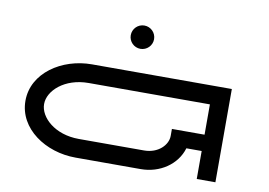

<svg xmlns="http://www.w3.org/2000/svg" viewBox="-68 -705 1135 811"><g transform="rotate(10 500.0 -300.0)"><path d="M440 -550C440 -522.4 462.4 -500 490 -500C517.6 -500 540 -522.4 540 -550C540 -577.6 517.6 -600 490 -600C462.4 -600 440 -577.6 440 -550ZM900 -400H300C171.3 -400 50 -319.6 50 -200C50 -80.4 171.3 0 300 0H580C661.1 0 733 -47.8 754.3 -120H820V0H900ZM820 -320V-190H680V-160C680 -121.1 640.5 -80 580 -80H300C196.9 -80 130 -142.9 130 -200C130 -257.1 196.9 -320 300 -320Z"/></g></svg>

Font: KetosagCBd
Style: Regular
Weight: 500
Designer: gluk
Foundry: gluk
Version: Version 00.0024